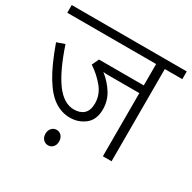

<svg xmlns="http://www.w3.org/2000/svg" viewBox="-159 -780 1034 1035"><g transform="rotate(30 358.0 -262.5)"><path d="M607 -574V0H553V-393H390Q372 -393 356 -393Q340 -393 328 -395Q372 -360 399.5 -316Q427 -272 427 -219Q427 -154 387 -122.5Q347 -91 294 -91Q243 -91 198 -120.5Q153 -150 111 -219Q69 -288 27 -406L76 -423Q124 -280 176 -210Q228 -140 291 -140Q330 -140 352 -161Q374 -182 374 -225Q374 -278 339.5 -321Q305 -364 254 -398L274 -441H553V-574H0V-622H716V-574ZM224 49Q224 28 236.5 14.5Q249 1 267 1Q285 1 297 14.5Q309 28 309 49Q309 71 297 84Q285 97 267 97Q249 97 236.5 84Q224 71 224 49Z"/></g></svg>

Font: RS Noto Sans Light
Style: Regular
Weight: 300
Designer: Monotype Design Team
Foundry: Monotype Imaging Inc.
Version: Version 3.10